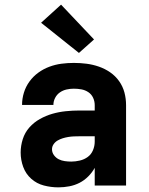

<svg xmlns="http://www.w3.org/2000/svg" viewBox="-20 -799 640 827"><path d="M232 8H231Q200 8 169 0Q138 -8 114.5 -29Q91 -50 80 -80Q69 -110 69 -142Q69 -171 78 -199.5Q87 -228 106.5 -250Q126 -272 152 -286.5Q178 -301 206 -309Q234 -317 263.5 -320Q293 -323 322 -323H388V-346Q388 -363 381 -378Q374 -393 360.5 -402Q347 -411 331 -414Q315 -417 298 -417Q282 -417 266.5 -413.5Q251 -410 238 -401Q225 -392 217.5 -377.5Q210 -363 210 -347H75Q75 -374 83 -400Q91 -426 107 -448Q123 -470 145 -486Q167 -502 192.5 -511.5Q218 -521 244.5 -524.5Q271 -528 298 -528Q326 -528 353 -524.5Q380 -521 406 -512Q432 -503 454.5 -487.5Q477 -472 493 -449.5Q509 -427 516 -400.5Q523 -374 523 -346V0H388V-76Q377 -56 360 -39Q343 -22 322.5 -11.5Q302 -1 278.5 3.5Q255 8 232 8ZM287 -103Q305 -103 324 -107.5Q343 -112 358 -123Q373 -134 380.5 -152Q388 -170 388 -189V-212H322Q310 -212 298 -211.5Q286 -211 274 -209Q262 -207 250.5 -203.5Q239 -200 228.5 -194Q218 -188 211 -178Q204 -168 204 -156Q204 -142 212.5 -130.5Q221 -119 233 -113Q245 -107 259 -105Q273 -103 287 -103ZM320 -571 157 -701 243 -779 385 -629Z"/></svg>

Font: Iosevka Custom Heavy Extended
Style: Regular
Weight: 900
Width: 7
Monospace: yes
Designer: Belleve Invis
Foundry: Belleve Invis
Version: Version 11.2.4; ttfautohint (v1.8.4)